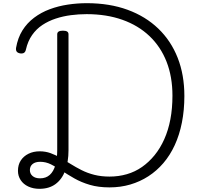

<svg xmlns="http://www.w3.org/2000/svg" viewBox="-20 -1168 1285 1208"><path d="M228 20Q189 20 158 5.5Q127 -9 110 -35Q93 -61 93 -93Q93 -131 110.5 -158Q128 -185 159 -200.5Q190 -216 230 -216Q266 -216 298 -204.5Q330 -193 361.5 -174.5Q393 -156 425 -136Q457 -116 493.5 -97.5Q530 -79 573.5 -68Q617 -57 669 -57Q726 -57 778 -72Q830 -87 873.5 -117.5Q917 -148 952.5 -191.5Q988 -235 1013.5 -292Q1039 -349 1052 -417.5Q1065 -486 1065 -566Q1065 -685 1028 -779.5Q991 -874 920.5 -941Q850 -1008 750 -1043.5Q650 -1079 525 -1079Q475 -1079 425.5 -1072.5Q376 -1066 330.5 -1051Q285 -1036 247 -1011Q209 -986 182 -947.5Q155 -909 143 -856Q140 -842 131.5 -836Q123 -830 107 -832Q91 -835 85 -843.5Q79 -852 81 -867Q92 -930 121 -976.5Q150 -1023 194.5 -1056.5Q239 -1090 293 -1110Q347 -1130 406.5 -1139Q466 -1148 526 -1148Q669 -1148 782.5 -1106.5Q896 -1065 976 -988Q1056 -911 1098 -804Q1140 -697 1140 -564Q1140 -475 1124.5 -397Q1109 -319 1079.5 -255Q1050 -191 1008 -142Q966 -93 913.5 -59Q861 -25 799.5 -7Q738 11 669 11Q599 11 545 -5Q491 -21 448 -45.5Q405 -70 369 -94Q333 -118 300.5 -134Q268 -150 233 -150Q202 -150 185 -136Q168 -122 168 -98Q168 -75 185 -60.5Q202 -46 232 -46Q269 -46 293 -67.5Q317 -89 328.5 -129.5Q340 -170 340 -225V-952Q340 -964 349 -969.5Q358 -975 376 -975Q394 -975 402.5 -969.5Q411 -964 411 -952V-223Q411 -150 390.5 -95Q370 -40 329.5 -10Q289 20 228 20Z"/></svg>

Font: Playwrite CL Light
Style: Regular
Weight: 300
Designer: Veronika Burian, José Scaglione
Foundry: TypeTogether
Version: Version 1.002